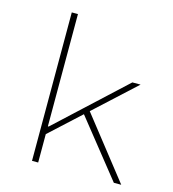

<svg xmlns="http://www.w3.org/2000/svg" viewBox="-108 -812 815 902"><g transform="rotate(15 300.0 -361.0)"><path d="M130 0V-722H160V-176H164L490 -478H530L160 -138V0ZM528 0 300 -286 322 -308 564 0Z"/></g></svg>

Font: Source Code Pro ExtraLight ExtraLight
Style: Regular
Weight: 250
Monospace: yes
Version: Version 1.018;hotconv 1.0.116;makeotfexe 2.5.65601